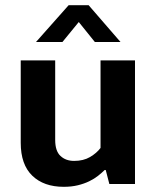

<svg xmlns="http://www.w3.org/2000/svg" viewBox="-20 -710 601 741"><path d="M368 -477H501V0H402L388 -54H384Q373 -43 358.5 -31.5Q344 -20 324.5 -10.5Q305 -1 280.5 5Q256 11 226 11Q149 11 104.5 -32Q60 -75 60 -159V-477H193V-170Q193 -127 213.5 -108Q234 -89 266 -89Q302 -89 327.5 -104Q353 -119 368 -139ZM445 -548H346L284 -625L221 -548H119L245 -690H322Z"/></svg>

Font: Mukta Malar
Style: Bold
Weight: 700
Designer: Aadarsh Rajan, Girish Dalvi, Yashodeep Gholap
Foundry: Ek Type
Version: Version 2.538;PS 1.000;hotconv 16.6.51;makeotf.lib2.5.65220;